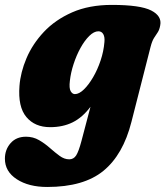

<svg xmlns="http://www.w3.org/2000/svg" viewBox="-62 -494 659 764"><path d="M461 -9Q428 121.5 349.5 185.8Q271 250 126 250Q52 250 4.8 219.2Q-42.5 188.5 -42.5 137.5Q-42.5 101.5 -20 75.8Q2.5 50 41.5 50Q70 50 93.2 63.5Q116.5 77 136.5 94.8Q156.5 112.5 175.2 126.2Q194 140 213.5 140Q231 140 241 124.5Q251 109 262 67.5L298 -69Q266 -26.5 227 -7.2Q188 12 137.5 12Q76.5 12 42.8 -28.5Q9 -69 15.5 -152Q19.5 -206 43.5 -262.5Q67.5 -319 112.5 -367Q157.5 -415 225 -444.8Q292.5 -474.5 383 -474.5Q496.5 -474.5 539.8 -452.2Q583 -430 575.5 -393Q572.5 -375.5 565.5 -365.2Q558.5 -355 550.8 -342.8Q543 -330.5 537 -307ZM216 -172Q212.5 -143 219.2 -131.2Q226 -119.5 236 -119.5Q252.5 -119.5 271.5 -137.8Q290.5 -156 308.2 -186.2Q326 -216.5 338.2 -253Q350.5 -289.5 353.5 -326.5Q355.5 -346.5 349 -358Q342.5 -369.5 329.5 -369.5Q312 -369.5 293.2 -351Q274.5 -332.5 258.2 -303Q242 -273.5 230.8 -239Q219.5 -204.5 216 -172Z"/></svg>

Font: Fraunces 72pt SuperSoft Black
Style: Italic
Weight: 900
Italic angle: -16°
Version: Version 1.000;[b76b70a41]